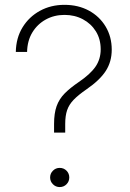

<svg xmlns="http://www.w3.org/2000/svg" viewBox="-20 -757 529 782"><path d="M200.2 -216.8V-252Q200.2 -295.9 210.7 -325Q221.2 -354 243.4 -376.5Q265.6 -398.9 300.8 -422.9Q347.7 -454.6 368.9 -485.4Q390.1 -516.1 390.1 -556.2Q390.1 -597.7 370.6 -629.2Q351.1 -660.6 317.6 -678.5Q284.2 -696.3 242.7 -696.3Q200.7 -696.3 166.5 -677.5Q132.3 -658.7 111.8 -625Q91.3 -591.3 90.3 -545.4H44.4Q45.4 -602.5 71.8 -645.5Q98.1 -688.5 142.6 -712.9Q187 -737.3 242.7 -737.3Q298.3 -737.3 341.8 -713.9Q385.3 -690.4 410.2 -648.9Q435.1 -607.4 435.1 -554.7Q435.1 -505.4 410.6 -467.8Q386.2 -430.2 331.5 -392.6Q298.8 -370.1 280 -350.6Q261.2 -331.1 253.4 -308.3Q245.6 -285.6 245.6 -252V-216.8ZM223.1 4.9Q207 4.9 195.6 -6.6Q184.1 -18.1 184.1 -34.2Q184.1 -50.3 195.6 -61.8Q207 -73.2 223.1 -73.2Q239.7 -73.2 251 -61.8Q262.2 -50.3 262.2 -34.2Q262.2 -18.1 251 -6.6Q239.7 4.9 223.1 4.9Z"/></svg>

Font: Inter ExtraLight
Style: Regular
Weight: 250
Designer: Rasmus Andersson
Foundry: rsms
Version: Version 4.001;git-66647c0bb